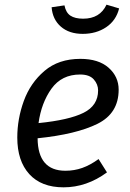

<svg xmlns="http://www.w3.org/2000/svg" viewBox="-20 -790 556 822"><path d="M141 -198Q142 -59 260 -59Q298 -59 332 -71Q366 -83 402 -109L438 -52Q351 12 252 12Q157 12 105.5 -44.5Q54 -101 54 -201Q54 -281 82 -358Q110 -435 170.5 -486.5Q231 -538 324 -538Q402 -538 445 -500Q488 -462 488 -406Q488 -305 397.5 -260Q307 -215 141 -198ZM400 -403Q400 -429 381.5 -450Q363 -471 323 -471Q244 -471 200.5 -410.5Q157 -350 145 -263Q275 -276 337.5 -307Q400 -338 400 -403ZM201 -759 256 -767Q262 -736 281.5 -723Q301 -710 336 -710Q408 -710 436 -770L490 -754Q477 -702 434.5 -673.5Q392 -645 334 -645Q276 -645 240.5 -676Q205 -707 201 -759Z"/></svg>

Font: Fira Sans Book
Style: Italic
Weight: 350
Italic angle: -8°
Designer: bBox Type GmbH & Carrois Corporate GbR & Edenspiekermann AG
Foundry: bBox Type GmbH & Carrois Corporate GbR & Edenspiekermann AG
Version: Version 4.301